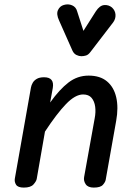

<svg xmlns="http://www.w3.org/2000/svg" viewBox="-20 -851 609 871"><path d="M88 0Q61 0 52.8 -13.2Q44.5 -26.5 47.5 -42L120.5 -454.5Q122.5 -465 128.5 -475.5Q134.5 -486 146.8 -493.2Q159 -500.5 180 -500.5Q204 -500.5 213.8 -488.2Q223.5 -476 219.5 -452L207.5 -386Q250 -445.5 290.8 -476.8Q331.5 -508 382 -508Q434 -508 465.2 -482Q496.5 -456 507.2 -409.8Q518 -363.5 507 -302.5L459.5 -35.5Q458 -25.5 447 -12.8Q436 0 405.5 0Q379 0 368.8 -15.2Q358.5 -30.5 361.5 -47.5L409.5 -314Q415 -342 411.8 -366.8Q408.5 -391.5 395.5 -407Q382.5 -422.5 357 -422.5Q321.5 -422.5 279.5 -379Q237.5 -335.5 184 -254L146.5 -39Q144.5 -28.5 131.8 -14.2Q119 0 88 0ZM349 -596Q338.5 -596 327 -601.5Q315.5 -607 309 -620.5L248 -758Q234.5 -787 243 -805.2Q251.5 -823.5 269.5 -828.5Q289.5 -834.5 307.2 -826.8Q325 -819 330 -799.5L358.5 -711L415 -800Q432.5 -826.5 452.8 -828Q473 -829.5 488 -817Q503 -803 504 -784Q505 -765 493 -749L390.5 -615.5Q381 -602.5 370.2 -599.2Q359.5 -596 349 -596Z"/></svg>

Font: Edu AU VIC WA NT Pre Medium
Style: Regular
Weight: 500
Designer: Tina and Corey Anderson, Eben Sorkin, Mirko Velimirovic
Foundry: Google for Education
Version: Version 1.001